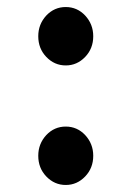

<svg xmlns="http://www.w3.org/2000/svg" viewBox="-20 -524 373 549"><path d="M89.4 -78.6Q89.4 -112.8 112.3 -137.7Q135.3 -162.1 168 -162.1Q200.7 -162.1 223.6 -137.7Q246.6 -112.8 246.6 -78.6Q246.6 -43.5 223.6 -19.5Q200.2 4.9 168 4.9Q135.7 4.9 112.3 -19.5Q89.4 -43.5 89.4 -78.6ZM89.4 -420.4Q89.4 -454.6 112.3 -479.5Q135.3 -503.9 168 -503.9Q200.7 -503.9 223.6 -479.5Q246.6 -454.6 246.6 -420.4Q246.6 -385.3 223.6 -361.3Q200.2 -336.9 168 -336.9Q135.7 -336.9 112.3 -361.3Q89.4 -385.3 89.4 -420.4Z"/></svg>

Font: Amarante
Style: Regular
Weight: 400
Designer: Karolina Lach
Foundry: Sorkin Type Co.
Version: Version 1.001